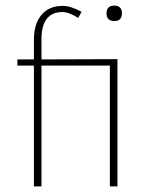

<svg xmlns="http://www.w3.org/2000/svg" viewBox="-20 -665 529 685"><path d="M399 -454V0H372V-431H128V0H101V-431H42V-453H101V-523Q101 -580 128 -612Q155 -644 204 -644Q232 -644 271 -623L259 -601Q226 -622 203 -622Q128 -622 128 -525V-453ZM360 -617Q360 -645 388 -645Q415 -645 415 -617Q415 -590 388 -590Q360 -590 360 -617Z"/></svg>

Font: Tajawal ExtraLight
Style: Regular
Weight: 275
Designer: Boutros Fonts
Foundry: Created by Boutros International 2017
Version: Version 1.700